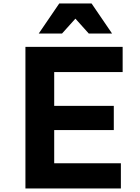

<svg xmlns="http://www.w3.org/2000/svg" viewBox="-20 -1065 790 1085"><path d="M123.7 -800H673.1V-657.8H286.3V-466.8H623.1V-330H286.3V-142.2H663.1V0H123.7ZM314.8 -1045.3H497.5L613.3 -875.5H481.7L359.3 -1011.6H452.9L330.5 -875.5H198.9Z"/></svg>

Font: Martian Mono sWd Rg
Style: Regular
Weight: 400
Width: 6
Monospace: yes
Designer: Roman Shamin
Foundry: Evil Martians
Version: Version 1.000